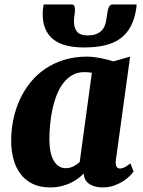

<svg xmlns="http://www.w3.org/2000/svg" viewBox="-20 -818 633 848"><path d="M29.3 -196.3Q29.3 -243.7 38.8 -289.8Q48.3 -335.9 67.1 -377.2Q85.9 -418.5 114 -453.4Q142.1 -488.3 179.2 -513.7Q216.3 -539.1 262.7 -553.5Q309.1 -567.9 364.3 -567.9Q378.9 -567.9 394.8 -565.9Q410.6 -564 426 -561Q441.4 -558.1 455.3 -554.4Q469.2 -550.8 480.5 -546.9L554.7 -567.9L491.7 -110.8Q489.3 -90.8 494.4 -82.3Q499.5 -73.7 510.7 -73.7Q517.6 -73.7 528.1 -78.1Q538.6 -82.5 556.2 -96.2L569.8 -60.5Q565.4 -53.7 554.2 -42Q543 -30.3 525.6 -18.8Q508.3 -7.3 485.1 1.2Q461.9 9.8 433.1 9.8Q397 9.8 374 -5.9Q351.1 -21.5 350.1 -51.8Q338.4 -40 323.2 -28.8Q308.1 -17.6 289.6 -9Q271 -0.5 249 4.6Q227.1 9.8 201.7 9.8Q155.8 9.8 123 -6.6Q90.3 -22.9 69.6 -51Q48.8 -79.1 39.1 -116.7Q29.3 -154.3 29.3 -196.3ZM270.5 -75.2Q287.6 -75.2 303.2 -82.8Q318.8 -90.3 332 -102.1L385.7 -496.6Q369.6 -499.5 352.5 -499.5Q322.8 -499.5 299.8 -486.6Q276.9 -473.6 259.8 -451.4Q242.7 -429.2 231 -399.7Q219.2 -370.1 211.9 -336.9Q204.6 -303.7 201.4 -269Q198.2 -234.4 198.2 -201.7Q198.2 -141.1 217.5 -108.2Q236.8 -75.2 270.5 -75.2ZM351.1 -608.4Q307.1 -608.4 273.2 -616.9Q239.3 -625.5 216.1 -643.6Q192.9 -661.6 180.7 -689.7Q168.5 -717.8 168.5 -756.8Q168.5 -776.4 172.9 -798.3H296.9Q305.2 -798.3 308.1 -792Q311 -785.6 311 -775.9Q311 -763.2 308.8 -749.8Q306.6 -736.3 306.6 -724.1Q306.6 -694.8 320.1 -678.2Q333.5 -661.6 366.2 -661.6Q396 -661.6 412.6 -670.9Q429.2 -680.2 437.5 -694.3Q445.8 -708.5 448.7 -726.1Q451.7 -743.7 454.1 -759.8Q455.1 -767.1 456.5 -773.9Q458 -780.8 460.7 -786.1Q463.4 -791.5 467 -794.9Q470.7 -798.3 476.6 -798.3H583Q583 -794.4 583 -790.3Q583 -786.1 582 -782.2Q575.2 -735.8 558.1 -702.9Q541 -669.9 512.9 -648.9Q484.9 -627.9 444.6 -618.2Q404.3 -608.4 351.1 -608.4Z"/></svg>

Font: Merriweather UltraBold
Style: Italic
Weight: 900
Italic angle: -7°
Designer: Eben Sorkin ( eben@eyebytes.com )
Foundry: Eben Sorkin ( eben@eyebytes.com )
Version: Version 1.52; ttfautohint (v1.4.1)